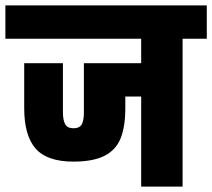

<svg xmlns="http://www.w3.org/2000/svg" viewBox="-30 -694 789 714"><path d="M739 -674V-550H649V0H495V-335H436V-292Q436 -223 418.5 -179.5Q401 -136 358.5 -114.5Q316 -93 243 -93Q145 -93 102.5 -141.5Q60 -190 60 -292V-459H204V-277Q204 -247 212.5 -232Q221 -217 243 -217Q266 -217 274 -231.5Q282 -246 282 -277V-459H495V-550H-10V-674Z"/></svg>

Font: Biryani Heavy
Style: Regular
Weight: 900
Designer: Dan Reynolds and Mathieu Réguer
Foundry: Dan Reynolds and Mathieu Réguer
Version: Version 1.003; ttfautohint (v1.1) -l 5 -r 5 -G 72 -x 0 -D la